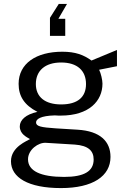

<svg xmlns="http://www.w3.org/2000/svg" viewBox="-20 -789 652 980"><path d="M235 -606H313V-693H278L322 -769H280L235 -698ZM291 171C454 171 544 110 544 12C544 -67 492 -120 376 -127C329 -130 290 -132 263 -134C190 -139 164 -144 164 -164C164 -181 187 -198 260 -200C269 -199 282 -199 290 -199C435 -199 503 -274 503 -362C503 -381 495 -415 486 -433L577 -451V-534L447 -480C407 -509 365 -525 298 -525C165 -525 75 -465 75 -361C75 -299 103 -253 171 -218C111 -205 81 -176 81 -144C81 -105 115 -90 133 -79C120 -70 36 -40 36 34C36 117 124 171 291 171ZM292 -256C210 -256 163 -294 163 -360C163 -428 210 -470 292 -470C375 -470 419 -428 419 -360C419 -293 376 -256 292 -256ZM307 114C188 114 123 84 123 24C123 -25 176 -63 215 -60L362 -51C431 -46 458 -19 458 25C458 85 410 114 307 114Z"/></svg>

Font: United Sans
Style: Regular
Weight: 400
Designer: Pablo Impallari, Rodrigo Fuenzalida (Modified by Dan O. Williams)
Version: Version 1.000;PS 001.000;hotconv 1.0.88;makeotf.lib2.5.64775